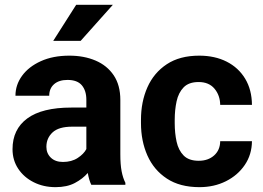

<svg xmlns="http://www.w3.org/2000/svg" viewBox="-20 -770 1096 800"><path d="M360.4 0Q351.1 -19 345.7 -49.3Q324.7 -24.9 292 -7.6Q259.3 9.8 211.4 9.8Q161.1 9.8 120.4 -10.7Q79.6 -31.2 55.9 -66.9Q32.2 -102.5 32.2 -148.4Q32.2 -231.4 93.8 -276.6Q155.3 -321.8 276.9 -321.8H339.8V-354.5Q339.8 -392.1 321 -414.6Q302.2 -437 261.2 -437Q225.6 -437 205.3 -419.2Q185.1 -401.4 185.1 -371.1H44.4Q44.4 -416.5 72 -454.3Q99.6 -492.2 150.1 -515.1Q200.7 -538.1 269 -538.1Q330.1 -538.1 378.2 -517.6Q426.3 -497.1 453.9 -456.1Q481.4 -415 481.4 -353.5V-127.4Q481.4 -84 486.8 -56.2Q492.2 -28.3 502.4 -8.3V0ZM242.2 -95.2Q278.3 -95.2 303.7 -111.8Q329.1 -128.4 339.8 -148.9V-242.2H280.8Q224.6 -242.2 199 -218.3Q173.3 -194.3 173.3 -158.2Q173.3 -130.9 191.9 -113Q210.4 -95.2 242.2 -95.2ZM201.7 -599.6 297.4 -750H450.2L315.9 -599.6Z M808.1 -100.1Q847.2 -100.1 872.1 -122.3Q897 -144.5 897.5 -181.6H1029.8Q1029.3 -126 1000 -82.8Q970.7 -39.6 921.4 -14.9Q872.1 9.8 811 9.8Q729.5 9.8 675.3 -25.9Q621.1 -61.5 594.2 -122.1Q567.4 -182.6 567.4 -256.8V-271Q567.4 -345.7 594.2 -406.2Q621.1 -466.8 675 -502.4Q729 -538.1 810.1 -538.1Q875 -538.1 924.3 -513.2Q973.6 -488.3 1001.5 -442.1Q1029.3 -396 1029.8 -333H897.5Q897 -372.6 873.8 -400.4Q850.6 -428.2 807.6 -428.2Q766.6 -428.2 745.1 -406Q723.6 -383.8 715.8 -347.9Q708 -312 708 -271V-256.8Q708 -215.3 715.8 -179.7Q723.6 -144 745.1 -122.1Q766.6 -100.1 808.1 -100.1Z"/></svg>

Font: Vazirmatn RD FD
Style: Bold
Weight: 700
Designer: Saber Rastikerdar
Foundry: Saber Rastikerdar
Version: Version 33.003